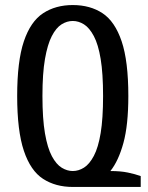

<svg xmlns="http://www.w3.org/2000/svg" viewBox="-20 -730 585 760"><path d="M268 10Q200 10 150.5 -22Q101 -54 74.5 -133Q48 -212 48 -350Q48 -488 74.5 -566.5Q101 -645 150.5 -677.5Q200 -710 268 -710Q337 -710 386 -677.5Q435 -645 461.5 -566.5Q488 -488 488 -350Q488 -235 468.5 -164Q449 -93 417 -53Q457 -53 486 -47Q515 -41 537 -33V10ZM268 -53Q291 -53 312.5 -66.5Q334 -80 351.5 -113Q369 -146 378.5 -203.5Q388 -261 388 -350Q388 -439 378.5 -496.5Q369 -554 351.5 -587Q334 -620 312.5 -633.5Q291 -647 268 -647Q245 -647 223.5 -633.5Q202 -620 185 -587Q168 -554 158 -496.5Q148 -439 148 -350Q148 -260 158 -202Q168 -144 185.5 -111.5Q203 -79 224.5 -66Q246 -53 268 -53Z"/></svg>

Font: Cuprum Medium
Style: Regular
Weight: 500
Designer: Jovanny Lemonad
Foundry: Jovanny Lemonad
Version: Version 3.000